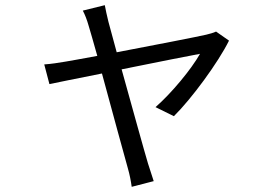

<svg xmlns="http://www.w3.org/2000/svg" viewBox="-20 -632 1040 742"><path d="M815 -510C805 -505 789 -501 777 -498C743 -490 573 -457 431 -430L399 -548C393 -573 388 -595 385 -612L300 -591C308 -576 316 -556 323 -531C329 -512 341 -469 356 -416C295 -405 248 -396 234 -394C204 -389 179 -385 151 -383L171 -307C198 -313 280 -329 374 -348C413 -205 461 -27 474 18C481 42 486 68 489 90L574 68C568 50 558 19 552 0C539 -43 490 -220 450 -364C588 -392 730 -420 753 -424C719 -364 643 -272 581 -218L652 -183C720 -250 823 -390 865 -475Z"/></svg>

Font: Noto Sans CJK TC Regular
Style: Regular
Weight: 400
Designer: Ryoko NISHIZUKA (kana & ideographs); Paul D. Hunt (Latin, Greek & Cyrillic); Wenlong ZHANG (bopomofo); Sandoll Communica
Foundry: Adobe Systems Incorporated
Version: Version 1.001;PS 1.001;hotconv 1.0.78;makeotf.lib2.5.61930